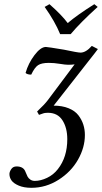

<svg xmlns="http://www.w3.org/2000/svg" viewBox="-20 -663 487 916"><path d="M236 -159Q277 -159 307.5 -146.5Q338 -134 354 -113Q370 -92 377.5 -68.5Q385 -45 385 -19Q385 41 352 99Q319 157 259 195Q199 233 130 233Q94 233 69.5 222.5Q45 212 35 198Q25 184 25 167Q25 157 33.5 144Q42 131 59 131Q93 131 102 158Q107 171 111.5 179.5Q116 188 125 194Q134 200 146 200Q174 200 204.5 185.5Q235 171 256 144Q301 87 301 1Q301 -53 278 -89Q255 -125 208 -125Q200 -125 194 -124Q188 -123 179 -119.5Q170 -116 166 -115L157 -131Q193 -165 208 -185L336 -356Q324 -354 305 -354Q292 -354 265 -358.5Q238 -363 213 -363Q178 -363 161.5 -352Q145 -341 129 -307Q110 -307 102 -315Q115 -361 144.5 -400Q174 -439 199 -439Q207 -439 285 -426Q351 -412 364 -412Q390 -412 418 -444L447 -429Q444 -424 395 -362Q385 -350 326.5 -274.5Q268 -199 236 -159ZM267 -500Q242 -561 193 -630L216 -643Q275 -591 303 -553Q349 -592 430 -643L446 -630Q363 -555 317 -500Z"/></svg>

Font: Linux Libertine O
Style: Italic
Weight: 400
Italic angle: -12°
Designer: Philipp H. Poll
Foundry: Philipp H. Poll
Version: Version 5.1.6